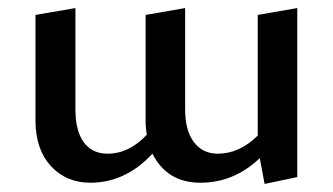

<svg xmlns="http://www.w3.org/2000/svg" viewBox="-20 -447 826 476"><path d="M619 -410 717 -427V-8L636 9L624 -55Q560 6 477 6Q394 6 358 -66Q291 6 204 6Q144 6 106 -35.5Q68 -77 68 -148V-410L167 -427V-175Q167 -123 187.5 -94.5Q208 -66 247 -66Q300 -66 344 -113Q341 -130 341 -148V-410L439 -427V-175Q439 -124 460.5 -95Q482 -66 520 -66Q574 -66 619 -111Z"/></svg>

Font: EauTestInfant Semibold
Style: Italic
Weight: 600
Italic angle: -12°
Designer: Christian Thalmann (Catharsis Fonts)
Version: Version 0.001;PS 000.001;hotconv 1.0.88;makeotf.lib2.5.64775